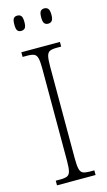

<svg xmlns="http://www.w3.org/2000/svg" viewBox="-137 -949 557 995"><g transform="rotate(-15 142.0 -451.5)"><path d="M38 0V-25H63Q87 -25 99.5 -30.5Q112 -36 116.5 -54Q121 -72 121 -109V-605Q121 -642 116.5 -660Q112 -678 99.5 -683.5Q87 -689 63 -689H38V-714H245V-689H221Q197 -689 184.5 -683.5Q172 -678 167.5 -660Q163 -642 163 -605V-109Q163 -73 167.5 -54.5Q172 -36 184.5 -30.5Q197 -25 221 -25H245V0ZM211 -821Q198 -821 191 -829.5Q184 -838 184 -861Q184 -886 191 -894.5Q198 -903 211 -903Q224 -903 231.5 -894.5Q239 -886 239 -861Q239 -838 231.5 -829.5Q224 -821 211 -821ZM66 -821Q53 -821 46.5 -829.5Q40 -838 40 -861Q40 -886 46.5 -894.5Q53 -903 66 -903Q80 -903 87 -894.5Q94 -886 94 -861Q94 -838 87 -829.5Q80 -821 66 -821Z"/></g></svg>

Font: Noto Serif Khmer Condensed ExtraLight
Style: Regular
Weight: 250
Width: 3
Designer: Danh Hong and the Monotype Design Team
Foundry: Monotype Imaging Inc.
Version: Version 2.004